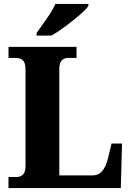

<svg xmlns="http://www.w3.org/2000/svg" viewBox="-20 -951 664 971"><path d="M23 0H591L597 -225H544L526 -150Q505 -64 450 -64H280V-603Q280 -658 325 -658H367V-714H23V-658H62Q82 -658 95.5 -646Q109 -634 109 -600V-112Q109 -80 96 -68Q83 -56 67 -56H23ZM165 -771H240Q272 -789 311 -818Q350 -847 382.5 -875Q415 -903 427 -921V-931H260Q245 -897 215.5 -855.5Q186 -814 165 -784Z"/></svg>

Font: Noto Serif SemiCondensed Extra
Style: Regular
Weight: 800
Width: 4
Designer: Monotype Design Team
Foundry: Monotype Imaging Inc.
Version: Version 1.002